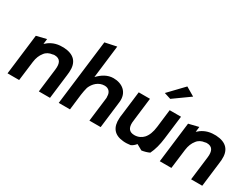

<svg xmlns="http://www.w3.org/2000/svg" viewBox="-67 -1297 2394 1848"><g transform="rotate(30 1129.5 -373.0)"><path d="M519 0 552 -270C554 -283 555 -295 556 -308C564 -418 511 -479 393 -485C380 -485 365 -485 352 -484C288 -479 241 -452 205 -418L212 -476L102 -449L47 0H176L203 -216C209 -264 225 -301 247 -328C266 -355 296 -371 334 -375C339 -377 345 -378 351 -378C415 -378 437 -338 427 -260L395 0Z M1082 0 1118 -296C1133 -415 1049 -470 955 -470C888 -470 833 -433 789 -387L833 -751L705 -724L616 0H741L762 -175C766 -205 772 -234 779 -261C802 -317 850 -365 917 -365C966 -365 990 -329 989 -287C990 -281 991 -274 990 -268L957 0Z M1453 -593 1526 -570 1706 -699 1609 -756ZM1232 -473 1199 -203C1197 -190 1195 -177 1195 -165C1188 -61 1234 0 1337 9C1364 12 1391 10 1419 6C1440 -3 1457 -19 1471 -36C1495 -22 1516 -10 1534 -1C1566 -6 1594 -14 1619 -26C1645 -79 1661 -140 1670 -213L1702 -473H1576L1552 -274C1545 -214 1527 -167 1499 -137C1477 -113 1443 -95 1401 -95C1343 -95 1320 -129 1323 -190C1324 -207 1327 -225 1329 -243L1357 -473Z M2211 0 2244 -270C2246 -283 2247 -295 2248 -308C2256 -418 2203 -479 2085 -485C2072 -485 2057 -485 2044 -484C1980 -479 1933 -452 1897 -418L1904 -476L1794 -449L1739 0H1868L1895 -216C1901 -264 1917 -301 1939 -328C1958 -355 1988 -371 2026 -375C2031 -377 2037 -378 2043 -378C2107 -378 2129 -338 2119 -260L2087 0Z"/></g></svg>

Font: Bluebird
Style: Obl
Weight: 400
Designer: Jasper
Foundry: Cannot Into Space Fonts
Version: Version 0.98